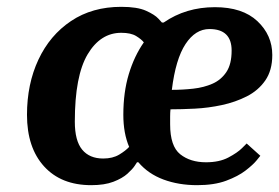

<svg xmlns="http://www.w3.org/2000/svg" viewBox="-20 -531 817 562"><path d="M742 -75Q742 -75 731.5 -62Q721 -49 699 -32Q677 -15 642 -2Q607 11 557 11Q503 11 458.5 -5.5Q414 -22 385 -56H381Q381 -56 374.5 -46Q368 -36 353 -22.5Q338 -9 312 1Q286 11 247 11Q159 11 109 -44Q59 -99 59 -195Q59 -285 92.5 -356.5Q126 -428 188 -469.5Q250 -511 335 -511Q382 -511 407.5 -499.5Q433 -488 443.5 -476.5Q454 -465 454 -465H459Q524 -510 609 -510Q690 -510 733.5 -469Q777 -428 777 -370Q777 -325 756.5 -295.5Q736 -266 702.5 -249Q669 -232 629.5 -223.5Q590 -215 550.5 -213Q511 -211 479 -211Q478 -201 478 -189.5Q478 -178 478 -167Q478 -103 507.5 -79.5Q537 -56 583 -56Q622 -56 648.5 -70Q675 -84 688.5 -97.5Q702 -111 702 -111ZM593 -446Q552 -446 523 -402Q494 -358 483 -268Q515 -268 546 -271.5Q577 -275 602 -286Q627 -297 642.5 -320Q658 -343 658 -383Q658 -446 593 -446ZM282 -67Q310 -67 329 -78.5Q348 -90 358 -101Q341 -141 341 -195Q341 -261 357 -314Q373 -367 401 -407Q394 -416 378.5 -425.5Q363 -435 335 -435Q274 -435 236.5 -372Q199 -309 199 -175Q199 -119 220.5 -93Q242 -67 282 -67Z"/></svg>

Font: Arsenal SC
Style: Bold Italic
Weight: 700
Italic angle: -9.10001°
Designer: Andrij Shevchenko
Foundry: Stairsfor
Version: Version 2.001; ttfautohint (v1.8.4.7-5d5b)